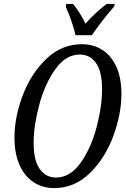

<svg xmlns="http://www.w3.org/2000/svg" viewBox="-20 -951 644 982"><path d="M54 -247Q54 -351 96 -462.5Q138 -574 216.5 -649.5Q295 -725 400 -725Q456 -725 501.5 -697Q547 -669 574 -612Q601 -555 601 -470Q601 -369 560 -256.5Q519 -144 440.5 -66.5Q362 11 256 11Q198 11 152 -19Q106 -49 80 -107Q54 -165 54 -247ZM502 -495Q502 -584 471.5 -628Q441 -672 388 -672Q316 -672 262.5 -596.5Q209 -521 180.5 -414Q152 -307 152 -220Q152 -131 183 -87Q214 -43 266 -43Q339 -43 392.5 -118.5Q446 -194 474 -300.5Q502 -407 502 -495ZM316 -918 319 -931H353Q370 -912 387.5 -884Q405 -856 417 -830Q441 -857 471 -885Q501 -913 526 -931H567L564 -918Q497 -841 450 -771H366Q355 -826 316 -918Z"/></svg>

Font: Noto Serif Cond
Style: Italic
Weight: 400
Width: 3
Italic angle: -12°
Designer: Monotype Design Team
Foundry: Monotype Imaging Inc.
Version: Version 1.001